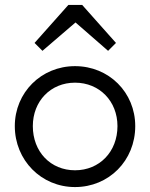

<svg xmlns="http://www.w3.org/2000/svg" viewBox="-20 -748 608 778"><path d="M284 10C421 10 528 -97 528 -237C528 -374 421 -480 284 -480C147 -480 40 -373 40 -237C40 -99 147 10 284 10ZM113 -237C113 -338 185 -413 284 -413C383 -413 456 -338 456 -237C456 -133 383 -58 284 -58C185 -58 113 -133 113 -237ZM120 -574 152 -542 286 -657 418 -542 450 -574 313 -728H257Z"/></svg>

Font: MV Cash Light
Style: Regular
Weight: 300
Designer: Rodrigo Fuenzalida
Foundry: fragTYPE
Version: Version 1.100;Glyphs 3.1.2 (3151)